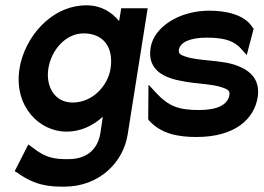

<svg xmlns="http://www.w3.org/2000/svg" viewBox="-20 -502 987 719"><path d="M229 -9C283 -9 329 -32 365 -65L356 -4C346 59 303 94 236 94C189 94 153 92 100 49L86 39L35 139L45 145C112 193 164 197 220 197C354 197 442 104 458 2L533 -471H434L426 -423C399 -456 360 -482 304 -482C171 -482 72 -362 53 -245C31 -104 127 -9 229 -9ZM293 -377C369 -377 406 -323 394 -245C384 -181 327 -118 252 -118C183 -118 151 -180 161 -245C172 -316 227 -377 293 -377Z M664 -198C712 -188 776 -188 814 -174C832 -168 842 -162 839 -146C833 -109 792 -90 727 -90C649 -90 612 -103 563 -156L536 -185L535 -56L537 -52C583 0 649 11 716 11C861 11 932 -57 945 -138C955 -204 917 -237 871 -255C812 -279 724 -272 672 -291C654 -297 648 -302 650 -316C655 -345 694 -361 754 -361C826 -361 859 -347 885 -317L904 -296L930 -395L926 -399C896 -448 825 -462 764 -462C651 -462 556 -401 544 -323C530 -237 599 -209 664 -198Z"/></svg>

Font: Charger Pro
Style: BlkNarObl
Weight: 900
Designer: Jasper
Foundry: Cannot Into Space Fonts
Version: Version 1.09